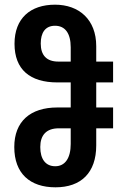

<svg xmlns="http://www.w3.org/2000/svg" viewBox="-20 -790 522 820"><path d="M217 10C326 10 391 -52 391 -169V-242H463V-331H391V-438H463V-527H391V-593C391 -706 318 -770 215 -770C110 -770 42 -712 42 -603C42 -493 108 -438 225 -438H282V-331H225C109 -331 41 -271 41 -162C41 -49 108 10 217 10ZM229 -527C179 -527 154 -554 154 -604C154 -650 173 -680 215 -680C258 -680 282 -648 282 -588V-527ZM216 -80C175 -80 152 -110 152 -162C152 -213 178 -242 231 -242H282V-175C282 -115 258 -80 216 -80Z"/></svg>

Font: Noto Sans Georgian ExtraCondensed SemiBold
Style: Regular
Weight: 600
Width: 2
Designer: Monotype Design Team, Akaki Razmadze
Foundry: Google LLC
Version: Version 2.005